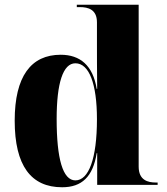

<svg xmlns="http://www.w3.org/2000/svg" viewBox="-20 -780 703 810"><path d="M242 10C325 10 372 -34 388 -134H390V0H645V-10H637C605 -10 565 -19 565 -77V-760H304V-750H317C352 -750 389 -740 389 -686V-594C389 -556 389 -484 390 -405H388C372 -504 318 -549 236 -549C111 -549 42 -458 42 -271C42 -81 111 10 242 10ZM298 -19C245 -19 219 -110 219 -278C219 -430 246 -513 298 -513C356 -513 389 -427 389 -277C389 -110 354 -19 298 -19Z"/></svg>

Font: Noto Serif Display ExtraBold
Style: Regular
Weight: 800
Designer: Monotype Design Team
Foundry: Monotype Imaging Inc.
Version: Version 2.009